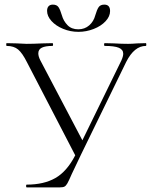

<svg xmlns="http://www.w3.org/2000/svg" viewBox="-20 -812 654 832"><path d="M612 -613Q562 -613 527 -544L331 -142L291 -58Q278 -28 272 -17.5Q266 -7 259.5 -3.5Q253 0 239 0H96Q93 0 93 -6Q93 -12 96 -12Q170 -12 220 -40.5Q270 -69 306 -139L97 -542Q77 -582 58.5 -597.5Q40 -613 9 -613Q7 -613 7 -619Q7 -625 9 -625L52 -624Q82 -622 95 -622Q124 -622 164 -624L207 -625Q210 -625 210 -619Q210 -613 207 -613Q177 -613 161.5 -605.5Q146 -598 146 -581Q146 -568 154 -552L337 -204L506 -550Q514 -568 514 -579Q514 -597 495 -605Q476 -613 434 -613Q431 -613 431 -619Q431 -625 434 -625L474 -624Q508 -622 535 -622Q551 -622 575 -624L612 -625Q614 -625 614 -619Q614 -613 612 -613ZM393 -746Q400 -770 407.5 -781Q415 -792 432 -792Q457 -792 457 -764Q457 -741 437.5 -720Q418 -699 386 -686.5Q354 -674 320 -674Q285 -674 253.5 -687Q222 -700 203 -721Q184 -742 184 -765Q184 -778 190.5 -785Q197 -792 209 -792Q226 -792 233.5 -781Q241 -770 248 -746Q255 -721 272.5 -703Q290 -685 319 -685Q347 -685 366.5 -702Q386 -719 393 -746Z"/></svg>

Font: Cormorant Infant Light
Style: Regular
Weight: 300
Designer: Christian Thalmann (Catharsis Fonts)
Version: Version 3.000